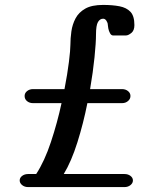

<svg xmlns="http://www.w3.org/2000/svg" viewBox="-20 -760 626 780"><path d="M60 -27Q60 -38 70 -45.5Q80 -53 94 -53H127Q161 -105 187 -183.5Q213 -262 230 -341H114Q100 -341 90 -349Q80 -357 80 -370Q80 -382 90 -390Q100 -398 114 -398H242Q254 -460 260 -508.5Q266 -557 266 -578Q266 -604 270 -632.5Q274 -661 287 -685.5Q300 -710 326.5 -725Q353 -740 399 -740Q437 -740 465.5 -734.5Q494 -729 510 -712Q526 -695 526 -658Q526 -636 513.5 -626Q501 -616 492 -616H439Q432 -616 427 -625Q422 -634 420 -644.5Q418 -655 418 -659Q418 -667 412.5 -675.5Q407 -684 399 -684Q386 -684 378 -670.5Q370 -657 370 -620Q370 -587 364 -527.5Q358 -468 346 -398H476Q490 -398 500 -390Q510 -382 510 -370Q510 -358 500 -349.5Q490 -341 476 -341H335Q319 -260 294.5 -182Q270 -104 239 -53H486Q500 -53 510 -45.5Q520 -38 520 -27Q520 -16 510 -8Q500 0 486 0H94Q80 0 70 -8Q60 -16 60 -27Z"/></svg>

Font: Yusei Magic
Style: Regular
Weight: 400
Designer: Tanukizamurai
Foundry: Yusei Magic Project
Version: Version 1.200